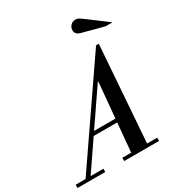

<svg xmlns="http://www.w3.org/2000/svg" viewBox="-313 -1133 1200 1283"><g transform="rotate(-30 287.0 -491.0)"><path d="M-18 -20 493 -764 384 -551 21 -20ZM-91 0V-25H123V0ZM269 0V-25H538V0ZM165 -247V-275H434V-247ZM336 -10 385 -547H381L493 -764H514L459 -10ZM612 -842 446 -886Q426 -891 416 -902Q406 -913 406 -929Q406 -950 421 -966Q436 -982 460 -982Q473 -982 485.5 -974.5Q498 -967 526 -946L665 -842Z"/></g></svg>

Font: Libre Bodoni
Style: Italic
Weight: 400
Italic angle: -13°
Designer: Pablo Impallari, Rodrigo Fuenzalida
Foundry: Impallari Type
Version: Version 2.005;gftools[0.9.23]